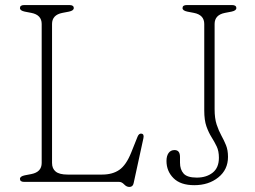

<svg xmlns="http://www.w3.org/2000/svg" viewBox="-20 -720 1010 760"><path d="M253 -674 227 -669Q186 -661 186 -625V-75Q186 -52.5 200.5 -40.8Q215 -29 247.5 -29H384.5Q425.5 -29 452.5 -47.8Q479.5 -66.5 499.5 -116.5L524.5 -179Q530 -192.5 540 -191Q551.5 -189.5 547.5 -172L509 5Q506 20 492 20Q481 20 471.5 10Q462 0 452 0H76Q59 0 59 -12Q59 -22 78 -26L104 -31Q145 -39 145 -75V-625Q145 -661 104 -669L78 -674Q59 -678 59 -688Q59 -700 76 -700H255Q272 -700 272 -688Q272 -678 253 -674ZM882.5 -99Q882.5 -48.5 844.2 -17.8Q806 13 749 13Q694.5 13 666.8 -14.8Q639 -42.5 639 -83Q639 -102.5 647.2 -114.2Q655.5 -126 671 -126Q692.5 -126 692.5 -98.5V-76Q692.5 -49 706.8 -33Q721 -17 759 -17Q797 -17 821.8 -36.5Q846.5 -56 846.5 -95.5Q846.5 -122 837.8 -140.2Q829 -158.5 817.5 -176.8Q806 -195 797.2 -219.5Q788.5 -244 788.5 -283V-625Q788.5 -661 747.5 -669L721.5 -674Q702.5 -678 702.5 -688Q702.5 -700 719.5 -700H898.5Q915.5 -700 915.5 -688Q915.5 -678 896.5 -674L870.5 -669Q829.5 -661 829.5 -625V-288Q829.5 -251.5 837.5 -227.2Q845.5 -203 856 -184Q866.5 -165 874.5 -145.5Q882.5 -126 882.5 -99Z"/></svg>

Font: Fraunces 9pt SuperSoft Thin
Style: Regular
Weight: 100
Version: Version 1.000;[b76b70a41]